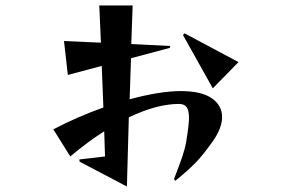

<svg xmlns="http://www.w3.org/2000/svg" viewBox="-20 -626 1040 702"><path d="M271 -35 270 -43 364 -54 361 -146Q300 -107 237 -54L175 -153Q260 -198 358 -233L352 -385L228 -352L214 -476L349 -470L343 -606H465L460 -465L602 -458L601 -451L459 -413L454 -263Q565 -293 641 -293Q716 -293 754 -267Q792 -241 792 -198Q792 -157 757 -108Q723 -60 696 -32Q669 -4 621 35L616 29Q637 -25 646.5 -53Q656 -81 661 -109Q671 -171 671 -195Q671 -222 662.5 -234Q654 -246 634 -246Q554 -246 451 -197L444 56ZM655 -504 852 -399 758 -303 649 -498Z"/></svg>

Font: Tiejili SC
Style: Regular
Weight: 400
Designer: Buernia
Foundry: Ershou Xiaoxi Press
Version: Version 1.100